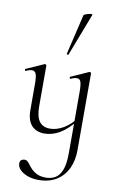

<svg xmlns="http://www.w3.org/2000/svg" viewBox="-107 -788 696 1126"><g transform="rotate(10 240.5 -225.0)"><path d="M135 -388V-145Q135 -84 156 -55.5Q177 -27 219 -27Q260 -27 301 -51.5Q342 -76 373 -119L378 -108Q329 -46 284 -19.5Q239 7 192 7Q143 7 115.5 -23.5Q88 -54 88 -115V-270Q88 -311 81.5 -328.5Q75 -346 58 -346Q43 -346 22 -336Q18 -334 16 -340Q14 -346 18 -347L123 -394Q125 -395 126 -395Q128 -395 131.5 -393Q135 -391 135 -388ZM401 -388V70Q401 131 378.5 178.5Q356 226 312.5 253.5Q269 281 205 281Q169 281 140.5 270.5Q112 260 95 243Q78 226 78 205Q78 190 86.5 184Q95 178 105 178Q117 178 125.5 186.5Q134 195 142.5 207Q151 219 164 231Q177 243 196.5 251.5Q216 260 247 260Q275 260 299.5 247Q324 234 339 198Q354 162 354 94V-270Q354 -311 348 -328.5Q342 -346 325 -346Q310 -346 289 -336Q285 -334 282.5 -340Q280 -346 284 -347L389 -394Q392 -395 393 -395Q395 -395 398 -393Q401 -391 401 -388ZM252 -474Q251 -471 245.5 -472.5Q240 -474 241 -476L298 -716Q299 -719 307 -722.5Q315 -726 325.5 -728.5Q336 -731 343.5 -731Q351 -731 349 -727Z"/></g></svg>

Font: Cormorant Infant Light
Style: Regular
Weight: 300
Designer: Christian Thalmann (Catharsis Fonts)
Foundry: Catharsis Fonts
Version: Version 4.001